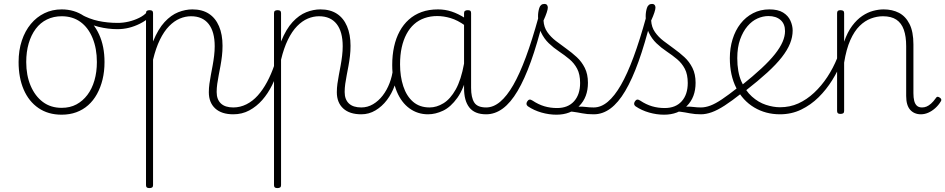

<svg xmlns="http://www.w3.org/2000/svg" viewBox="-20 -567 4830 981"><path d="M295 19Q226 19 176.5 -15Q127 -49 101 -109.5Q75 -170 75 -250Q75 -310 91.5 -359.5Q108 -409 137.5 -444.5Q167 -480 207 -499.5Q247 -519 295 -519Q360 -519 409.5 -485Q459 -451 486.5 -390.5Q514 -330 514 -250Q514 -202 504 -161Q494 -120 475.5 -86.5Q457 -53 430.5 -29.5Q404 -6 370 6.5Q336 19 295 19ZM295 -16Q338 -16 370.5 -33.5Q403 -51 426.5 -82Q450 -113 462.5 -156Q475 -199 475 -250Q475 -319 453 -372.5Q431 -426 391 -455Q351 -484 295 -484Q254 -484 220 -467.5Q186 -451 162.5 -419.5Q139 -388 126.5 -345Q114 -302 114 -250Q114 -182 136.5 -129Q159 -76 199 -46Q239 -16 295 -16Z M580 -418Q532 -418 483.5 -430Q435 -442 383 -471Q376 -473 375 -478Q374 -483 376 -488Q378 -493 382.5 -495Q387 -497 393 -494Q436 -470 482.5 -460Q529 -450 582 -450Q609 -450 637 -456.5Q665 -463 690.5 -475.5Q716 -488 731 -505Q737 -511 741.5 -510.5Q746 -510 749.5 -505.5Q753 -501 752.5 -494.5Q752 -488 747 -481Q723 -460 695 -446Q667 -432 638.5 -425Q610 -418 580 -418Z M743 394Q734 394 730 390.5Q726 387 726 379V-500Q726 -508 730.5 -511.5Q735 -515 744 -515Q754 -515 758 -511.5Q762 -508 762 -500V-355Q788 -419 821 -454.5Q854 -490 890.5 -504.5Q927 -519 963 -519Q1013 -519 1047 -497Q1081 -475 1099 -433Q1117 -391 1117 -333Q1117 -306 1114 -280.5Q1111 -255 1106.5 -230.5Q1102 -206 1097.5 -183Q1093 -160 1090 -138.5Q1087 -117 1087 -97Q1087 -59 1108.5 -38.5Q1130 -18 1172 -18Q1179 -18 1182.5 -12.5Q1186 -7 1186 -0.5Q1186 6 1182.5 11.5Q1179 17 1172 17Q1112 17 1079.5 -13Q1047 -43 1047 -96Q1047 -117 1050 -139Q1053 -161 1057.5 -184.5Q1062 -208 1066.5 -232.5Q1071 -257 1074 -282Q1077 -307 1077 -331Q1077 -405 1046 -444.5Q1015 -484 956 -484Q927 -484 898.5 -472Q870 -460 844 -433.5Q818 -407 797 -364Q776 -321 762 -262V379Q762 387 757.5 390.5Q753 394 743 394Z M1172 17Q1163 17 1158 11.5Q1153 6 1153 -0.5Q1153 -7 1158 -12.5Q1163 -18 1172 -18Q1207 -18 1239 -34Q1271 -50 1297 -79Q1323 -108 1344.5 -148Q1366 -188 1382 -235Q1384 -244 1391.5 -244.5Q1399 -245 1404 -239Q1409 -233 1406 -223Q1392 -176 1370.5 -132.5Q1349 -89 1320 -56Q1291 -23 1254 -3Q1217 17 1172 17Z M1397 394Q1388 394 1384 390.5Q1380 387 1380 379V-500Q1380 -508 1384.5 -511.5Q1389 -515 1398 -515Q1408 -515 1412 -511.5Q1416 -508 1416 -500V-355Q1442 -419 1475 -454.5Q1508 -490 1544.5 -504.5Q1581 -519 1617 -519Q1667 -519 1701 -497Q1735 -475 1753 -433Q1771 -391 1771 -333Q1771 -306 1768 -280.5Q1765 -255 1760.5 -230.5Q1756 -206 1751.5 -183Q1747 -160 1744 -138.5Q1741 -117 1741 -97Q1741 -59 1762.5 -38.5Q1784 -18 1826 -18Q1833 -18 1836.5 -12.5Q1840 -7 1840 -0.5Q1840 6 1836.5 11.5Q1833 17 1826 17Q1766 17 1733.5 -13Q1701 -43 1701 -96Q1701 -117 1704 -139Q1707 -161 1711.5 -184.5Q1716 -208 1720.5 -232.5Q1725 -257 1728 -282Q1731 -307 1731 -331Q1731 -405 1700 -444.5Q1669 -484 1610 -484Q1581 -484 1552.5 -472Q1524 -460 1498 -433.5Q1472 -407 1451 -364Q1430 -321 1416 -262V379Q1416 387 1411.5 390.5Q1407 394 1397 394Z M1826 17Q1817 17 1812 11.5Q1807 6 1807 -0.5Q1807 -7 1812 -12.5Q1817 -18 1826 -18Q1858 -18 1886 -34.5Q1914 -51 1935.5 -79Q1957 -107 1970.5 -142.5Q1984 -178 1988 -215Q1989 -225 1995.5 -227.5Q2002 -230 2008 -226.5Q2014 -223 2014 -213Q2011 -171 1996.5 -130Q1982 -89 1957 -56Q1932 -23 1898.5 -3Q1865 17 1826 17Z M2167 17Q2114 17 2072.5 -13Q2031 -43 2007.5 -99Q1984 -155 1984 -235Q1984 -285 1993.5 -328.5Q2003 -372 2022 -407Q2041 -442 2069 -467Q2097 -492 2134 -505.5Q2171 -519 2218 -519Q2254 -519 2287.5 -508Q2321 -497 2357 -474V-436Q2318 -464 2282.5 -474.5Q2247 -485 2214 -485Q2179 -485 2149 -474.5Q2119 -464 2096 -443.5Q2073 -423 2057 -393Q2041 -363 2032.5 -324.5Q2024 -286 2024 -238Q2024 -177 2040.5 -126.5Q2057 -76 2090.5 -47Q2124 -18 2175 -18Q2211 -18 2246 -39.5Q2281 -61 2308.5 -110Q2336 -159 2351 -242L2371 -201Q2351 -115 2317 -67.5Q2283 -20 2244 -1.5Q2205 17 2167 17ZM2464 17Q2434 17 2412.5 8Q2391 -1 2377.5 -18.5Q2364 -36 2357.5 -60.5Q2351 -85 2351 -117V-500Q2351 -508 2356 -511.5Q2361 -515 2370 -515Q2380 -515 2383.5 -511.5Q2387 -508 2387 -500V-118Q2387 -69 2403 -43.5Q2419 -18 2464 -18Q2470 -18 2474 -12.5Q2478 -7 2478 -0.5Q2478 6 2475 11.5Q2472 17 2464 17Z M2464 17Q2455 17 2450 11.5Q2445 6 2445 -0.5Q2445 -7 2450 -12.5Q2455 -18 2464 -18Q2501 -18 2535.5 -47Q2570 -76 2602.5 -132.5Q2635 -189 2667 -275.5Q2699 -362 2731 -478Q2733 -486 2740 -486.5Q2747 -487 2753 -482.5Q2759 -478 2756 -467Q2725 -343 2692.5 -252.5Q2660 -162 2624.5 -102Q2589 -42 2549 -12.5Q2509 17 2464 17Z M3012 17Q2980 17 2955 12Q2930 7 2907 4Q2884 1 2858 7L2879 -13Q2911 -21 2933 -22Q2955 -23 2973 -20.5Q2991 -18 3012 -18Q3021 -18 3026 -12.5Q3031 -7 3031 -0.5Q3031 6 3026 11.5Q3021 17 3012 17ZM2823 19Q2785 19 2746.5 8Q2708 -3 2677 -24Q2671 -29 2670 -35Q2669 -41 2674 -49Q2679 -57 2685.5 -58Q2692 -59 2701 -53Q2731 -33 2761.5 -24Q2792 -15 2826 -15Q2882 -15 2913 -49.5Q2944 -84 2944 -143Q2944 -187 2929 -215.5Q2914 -244 2889.5 -264.5Q2865 -285 2836.5 -304Q2808 -323 2784 -346Q2760 -369 2744.5 -401.5Q2729 -434 2729 -484Q2729 -506 2735.5 -526.5Q2742 -547 2762 -547Q2770 -547 2774.5 -542Q2779 -537 2779 -528Q2779 -520 2773.5 -503Q2768 -486 2757 -462Q2759 -428 2776.5 -403Q2794 -378 2820 -358Q2846 -338 2874 -318Q2902 -298 2927 -275Q2952 -252 2968 -220Q2984 -188 2984 -144Q2984 -70 2939.5 -25.5Q2895 19 2823 19Z M3014 17Q3005 17 3000 11.5Q2995 6 2995 -0.5Q2995 -7 3000 -12.5Q3005 -18 3014 -18Q3051 -18 3085.5 -47Q3120 -76 3152.5 -132.5Q3185 -189 3217 -275.5Q3249 -362 3281 -478Q3283 -486 3290 -486.5Q3297 -487 3303 -482.5Q3309 -478 3306 -467Q3275 -343 3242.5 -252.5Q3210 -162 3174.5 -102Q3139 -42 3099 -12.5Q3059 17 3014 17Z M3562 17Q3530 17 3505 12Q3480 7 3457 4Q3434 1 3408 7L3429 -13Q3461 -21 3483 -22Q3505 -23 3523 -20.5Q3541 -18 3562 -18Q3571 -18 3576 -12.5Q3581 -7 3581 -0.5Q3581 6 3576 11.5Q3571 17 3562 17ZM3373 19Q3335 19 3296.5 8Q3258 -3 3227 -24Q3221 -29 3220 -35Q3219 -41 3224 -49Q3229 -57 3235.5 -58Q3242 -59 3251 -53Q3281 -33 3311.5 -24Q3342 -15 3376 -15Q3432 -15 3463 -49.5Q3494 -84 3494 -143Q3494 -187 3479 -215.5Q3464 -244 3439.5 -264.5Q3415 -285 3386.5 -304Q3358 -323 3334 -346Q3310 -369 3294.5 -401.5Q3279 -434 3279 -484Q3279 -506 3285.5 -526.5Q3292 -547 3312 -547Q3320 -547 3324.5 -542Q3329 -537 3329 -528Q3329 -520 3323.5 -503Q3318 -486 3307 -462Q3309 -428 3326.5 -403Q3344 -378 3370 -358Q3396 -338 3424 -318Q3452 -298 3477 -275Q3502 -252 3518 -220Q3534 -188 3534 -144Q3534 -70 3489.5 -25.5Q3445 19 3373 19Z M3561 17Q3552 17 3547 11.5Q3542 6 3542 -0.5Q3542 -7 3547 -12.5Q3552 -18 3561 -18Q3584 -18 3609.5 -27.5Q3635 -37 3668.5 -59.5Q3702 -82 3749 -119Q3754 -124 3760 -121.5Q3766 -119 3770 -113.5Q3774 -108 3774 -101.5Q3774 -95 3768 -90Q3720 -52 3683 -28Q3646 -4 3616.5 6.5Q3587 17 3561 17Z M3768 -130Q3828 -178 3870.5 -217.5Q3913 -257 3939.5 -290.5Q3966 -324 3978.5 -353Q3991 -382 3991 -408Q3991 -445 3968 -465Q3945 -485 3906 -485Q3878 -485 3850 -472.5Q3822 -460 3799 -433Q3776 -406 3761.5 -365.5Q3747 -325 3747 -270Q3747 -199 3768 -151Q3789 -103 3822 -73.5Q3855 -44 3893 -31.5Q3931 -19 3965 -19Q3975 -19 3979.5 -13Q3984 -7 3984 -0.5Q3984 6 3979.5 11.5Q3975 17 3965 17Q3892 17 3833.5 -18Q3775 -53 3742 -117.5Q3709 -182 3709 -270Q3709 -321 3723 -366.5Q3737 -412 3763.5 -446Q3790 -480 3827.5 -499.5Q3865 -519 3911 -519Q3955 -519 3981 -503Q4007 -487 4018.5 -461.5Q4030 -436 4030 -411Q4030 -378 4016.5 -344.5Q4003 -311 3974.5 -274.5Q3946 -238 3900 -196Q3854 -154 3790 -104Z M3965 17Q3957 17 3952 12Q3947 7 3947 0Q3947 -7 3952 -13Q3957 -19 3965 -19Q4016 -19 4059 -38.5Q4102 -58 4139.5 -93Q4177 -128 4207 -173.5Q4237 -219 4258 -271Q4263 -280 4270 -279Q4277 -278 4281.5 -272Q4286 -266 4283 -259Q4263 -207 4232.5 -158Q4202 -109 4162.5 -70Q4123 -31 4073.5 -7Q4024 17 3965 17Z M4685 17Q4668 17 4654 11Q4640 5 4630 -6.5Q4620 -18 4615 -35.5Q4610 -53 4610 -77V-331Q4610 -381 4598 -415Q4586 -449 4560 -466.5Q4534 -484 4491 -484Q4461 -484 4430 -472.5Q4399 -461 4372 -434.5Q4345 -408 4324.5 -362Q4304 -316 4293 -247V0Q4293 8 4288.5 11.5Q4284 15 4274 15Q4265 15 4261 11.5Q4257 8 4257 0V-500Q4257 -508 4261 -511.5Q4265 -515 4274 -515Q4284 -515 4288.5 -511.5Q4293 -508 4293 -500V-354Q4310 -403 4334 -435Q4358 -467 4385.5 -485.5Q4413 -504 4441 -511.5Q4469 -519 4495 -519Q4539 -519 4573 -501.5Q4607 -484 4627 -444.5Q4647 -405 4647 -340V-91Q4647 -68 4651 -52Q4655 -36 4664.5 -27Q4674 -18 4691 -18Q4703 -18 4714 -22.5Q4725 -27 4737 -37.5Q4749 -48 4761 -65Q4765 -72 4770 -72.5Q4775 -73 4782 -68Q4787 -65 4789 -60Q4791 -55 4787 -49Q4775 -29 4758 -14Q4741 1 4722.5 9Q4704 17 4685 17Z"/></svg>

Font: Playwrite HR Lijeva Thin
Style: Regular
Weight: 250
Designer: Veronika Burian, José Scaglione
Foundry: TypeTogether
Version: Version 1.002